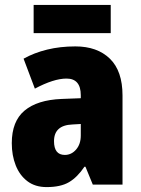

<svg xmlns="http://www.w3.org/2000/svg" viewBox="-20 -752 573 782"><path d="M287 -563Q376 -563 427.5 -513Q479 -463 479 -363V0H358L328 -73H324Q295 -30 261 -10Q227 10 170 10Q123 10 91.5 -14Q60 -38 44 -78.5Q28 -119 28 -169Q28 -258 80 -301.5Q132 -345 231 -349L309 -352V-364Q309 -432 251 -432Q199 -432 122 -391L76 -513Q119 -537 172 -550Q225 -563 287 -563ZM275 -245Q200 -242 200 -177Q200 -121 244 -121Q271 -121 290 -143Q309 -165 309 -200V-247ZM431 -732V-617H117V-732Z"/></svg>

Font: Noto Sans Lao Looped Condensed Black
Style: Regular
Weight: 900
Width: 3
Designer: Mark Frömberg, Ben Mitchell
Foundry: The Fontpad Ltd
Version: Version 1.002; ttfautohint (v1.8.4.7-5d5b)